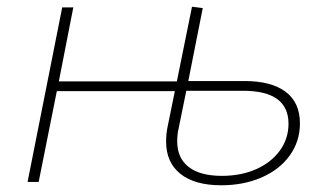

<svg xmlns="http://www.w3.org/2000/svg" viewBox="-20 -541 966 571"><path d="M872 -174Q872 -121 842 -79Q812 -37 758.5 -13.5Q705 10 638 10Q559 10 516.5 -24Q474 -58 474 -120Q474 -142 478 -162L500 -270H149L95 0H62L165 -519H198L155 -299H506L551 -521L583 -517L540 -300H707Q787 -300 829.5 -268Q872 -236 872 -174ZM838 -173Q838 -271 703 -271H534L511 -158Q507 -141 507 -121Q507 -71 541 -44.5Q575 -18 640 -18Q697 -18 742 -38Q787 -58 812.5 -93.5Q838 -129 838 -173Z"/></svg>

Font: Montserrat Alternates ExLight
Style: Italic
Weight: 275
Italic angle: -11.3°
Designer: Julieta Ulanovsky
Foundry: Julieta Ulanovsky
Version: Version 7.200